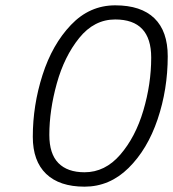

<svg xmlns="http://www.w3.org/2000/svg" viewBox="-20 -690 649 720"><path d="M103 -177Q103 -295 139.5 -409Q176 -523 246 -596.5Q316 -670 412 -670Q509 -670 559 -621.5Q609 -573 609 -479Q609 -355 571 -242.5Q533 -130 462 -60Q391 10 297 10Q203 10 153 -38Q103 -86 103 -177ZM547 -474Q547 -617 412 -617Q333 -617 277 -547.5Q221 -478 193 -377Q165 -276 165 -184Q165 -113 199 -78.5Q233 -44 297 -44Q374 -44 431 -110Q488 -176 517.5 -275.5Q547 -375 547 -474Z"/></svg>

Font: Cairo Light
Style: Italic
Weight: 300
Italic angle: -13°
Designer: Mohamed Gaber, Accademia di Belle Arti di Urbino and others
Foundry: Kief Type Foundry, Accademia di Belle Arti di Urbino and others
Version: Version 3.011